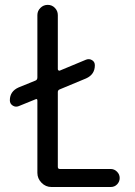

<svg xmlns="http://www.w3.org/2000/svg" viewBox="-20 -750 540 770"><path d="M54.7 -324.2Q42 -319.3 30.8 -326.7Q19.5 -334 19.5 -347.7Q19.5 -383.8 54.7 -399.4L122.1 -426.8Q129.9 -429.7 129.9 -439.5V-689.5Q129.9 -706.1 142.1 -718.3Q154.3 -730.5 171.4 -730.5Q188.5 -730.5 200.2 -718.3Q211.9 -706.1 211.9 -689.5V-472.7Q211.9 -469.7 214.4 -467.8Q216.8 -465.8 219.7 -466.8L325.2 -510.7Q337.9 -515.6 349.1 -508.8Q360.4 -502 360.4 -488.3Q360.4 -451.2 325.2 -435.5L219.7 -391.6Q211.9 -388.7 211.9 -380.9V-81.1Q211.9 -72.3 219.7 -72.3H423.8Q438.5 -72.3 449.2 -61.5Q460 -50.8 460 -36.1Q460 -21.5 449.7 -10.7Q439.5 0 423.8 0H186.5Q163.1 0 146.5 -17.1Q129.9 -34.2 129.9 -56.6V-346.7Q129.9 -355.5 122.1 -351.6Z"/></svg>

Font: Rounded Mgen+ 1m regular
Style: Regular
Weight: 400
Designer: [Source Han Sans]
Ryoko NISHIZUKA  (kana & ideographs); Paul D. Hunt (Latin, Greek & Cyrillic); Wenlong ZHANG  (bopomofo
Version: Version 1.059.20150602